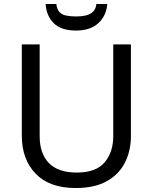

<svg xmlns="http://www.w3.org/2000/svg" viewBox="-20 -938 771 968"><path d="M640 -252Q640 -178 610 -118.5Q580 -59 518.5 -24.5Q457 10 362 10Q229 10 159.5 -62.5Q90 -135 90 -254V-714H180V-251Q180 -164 226.5 -116Q273 -68 367 -68Q464 -68 507.5 -119.5Q551 -171 551 -252V-714H640ZM521 -918Q516 -858 475.5 -821Q435 -784 363 -784Q289 -784 251.5 -820.5Q214 -857 210 -918H264Q267 -891 279.5 -877.5Q292 -864 313.5 -859.5Q335 -855 365 -855Q391 -855 412.5 -860Q434 -865 448.5 -878.5Q463 -892 466 -918Z"/></svg>

Font: Noto Sans Kawi
Style: Regular
Weight: 400
Designer: Fadhl Haqq
Version: Version 1.000